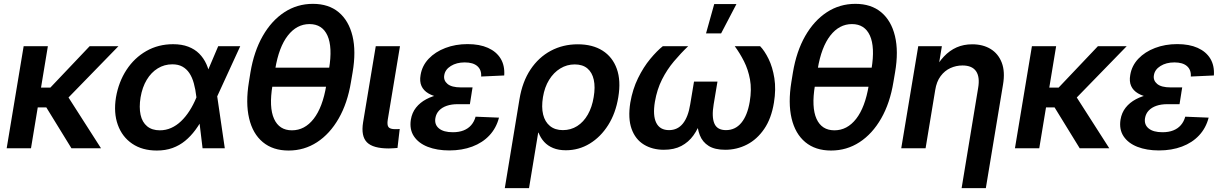

<svg xmlns="http://www.w3.org/2000/svg" viewBox="-20 -759 6257 983"><path d="M225.1 -522.5 138.7 0H14.2L101.1 -522.5ZM586.4 -522.5 281.2 -209H142.6L154.3 -310.5H237.8L439 -522.5ZM345.7 0 213.9 -214.4 313 -287.6 497.1 0Z M782.7 11.7Q708.5 11.7 657 -23.2Q605.5 -58.1 583.3 -119.6Q561 -181.2 573.7 -260.3Q587.4 -339.8 627.7 -401.4Q668 -462.9 729.2 -497.8Q790.5 -532.7 866.2 -532.7Q910.6 -532.7 943.8 -520Q977.1 -507.3 1000 -484.4Q1022.9 -461.4 1036.9 -430.2Q1050.8 -398.9 1056.6 -361.3H1087.4L1091.3 -271L1130.9 0H1017.1L985.4 -262.7Q981 -301.3 972.4 -332.3Q963.9 -363.3 949.5 -384.8Q935.1 -406.2 913.8 -418Q892.6 -429.7 862.3 -429.7Q821.3 -429.7 787.6 -408.9Q753.9 -388.2 731.2 -350.3Q708.5 -312.5 699.7 -260.7Q691.4 -209.5 699.7 -171.4Q708 -133.3 733.2 -112.5Q758.3 -91.8 798.3 -91.8Q829.1 -91.8 856.4 -104Q883.8 -116.2 907.2 -138.7Q930.7 -161.1 950.4 -191.9Q970.2 -222.7 985.4 -259.8L1097.2 -522.5H1210L1089.4 -259.8L1053.7 -164.1H1023.4Q1003.9 -125.5 980.2 -93.5Q956.5 -61.5 927.7 -37.8Q898.9 -14.2 863 -1.2Q827.1 11.7 782.7 11.7Z M1457.5 11.7Q1377.4 11.7 1325.7 -31.2Q1273.9 -74.2 1255.4 -153.1Q1236.8 -231.9 1254.4 -339.4L1262.2 -388.2Q1280.3 -496.1 1325.2 -574.7Q1370.1 -653.3 1435.8 -696.3Q1501.5 -739.3 1582 -739.3Q1662.6 -739.3 1714.1 -696.3Q1765.6 -653.3 1784.7 -574.7Q1803.7 -496.1 1785.2 -388.2L1776.9 -339.4Q1759.3 -231.4 1714.1 -152.6Q1668.9 -73.7 1603.3 -31Q1537.6 11.7 1457.5 11.7ZM1474.6 -91.8Q1540 -91.8 1585.9 -150.6Q1631.8 -209.5 1650.4 -321.3L1664.6 -406.2Q1683.1 -518.1 1656.5 -576.9Q1629.9 -635.7 1564.5 -635.7Q1499.5 -635.7 1453.6 -576.9Q1407.7 -518.1 1389.2 -406.2L1375 -321.3Q1356.4 -209.5 1383.1 -150.6Q1409.7 -91.8 1474.6 -91.8ZM1348.6 -314.9 1364.3 -412.6H1691.4L1675.3 -314.9Z M1970.7 1Q1889.6 1 1858.6 -30.5Q1827.6 -62 1838.9 -132.3L1903.8 -522.5H2027.8L1965.3 -146.5Q1960.9 -119.1 1969 -108.4Q1977.1 -97.7 2003.4 -97.7Q2009.3 -97.7 2015.6 -97.9Q2022 -98.1 2026.4 -98.6L2015.1 -1.5Q2005.4 -1 1994.1 0Q1982.9 1 1970.7 1Z M2280.3 11.2Q2217.3 11.2 2169.9 -7.3Q2122.6 -25.9 2099.1 -61.3Q2075.7 -96.7 2083.5 -146.5Q2089.4 -182.1 2109.9 -208Q2130.4 -233.9 2162.4 -251Q2194.3 -268.1 2236.1 -276.1Q2277.8 -284.2 2326.7 -284.2H2395L2385.7 -225.6H2322.3Q2291.5 -225.6 2267.3 -217.3Q2243.2 -209 2228 -193.1Q2212.9 -177.2 2209 -154.3Q2203.6 -121.1 2227.3 -101.6Q2251 -82 2298.3 -82Q2330.1 -82 2353.5 -91.3Q2377 -100.6 2392.3 -118.2Q2407.7 -135.7 2415 -161.6L2534.7 -156.7Q2521 -103.5 2485.8 -65.9Q2450.7 -28.3 2397.9 -8.5Q2345.2 11.2 2280.3 11.2ZM2327.1 -252.4Q2275.9 -252.4 2237.1 -259.3Q2198.2 -266.1 2173.3 -280.8Q2148.4 -295.4 2137.9 -318.8Q2127.4 -342.3 2133.3 -375Q2141.1 -422.9 2174.8 -458.3Q2208.5 -493.7 2260.3 -513.4Q2312 -533.2 2374 -533.2Q2435.5 -533.2 2478.5 -513.9Q2521.5 -494.6 2543.2 -459Q2564.9 -423.3 2561.5 -372.6L2443.4 -367.2Q2445.8 -400.9 2424.1 -420.2Q2402.3 -439.5 2359.4 -439.5Q2317.4 -439.5 2288.1 -421.1Q2258.8 -402.8 2254.4 -373.5Q2250 -347.2 2271.2 -329.3Q2292.5 -311.5 2339.8 -311.5H2399.4L2389.6 -252.4Z M2564.5 204.1 2639.6 -251Q2654.3 -340.3 2696 -403.1Q2737.8 -465.8 2800 -499Q2862.3 -532.2 2938 -532.2Q3013.7 -532.2 3064.9 -499.8Q3116.2 -467.3 3137.9 -406.7Q3159.7 -346.2 3145.5 -261.2Q3132.3 -179.7 3093.8 -118.7Q3055.2 -57.6 2999.3 -23.7Q2943.4 10.3 2877 10.3Q2839.8 10.3 2812.3 -1Q2784.7 -12.2 2766.1 -32.5Q2747.6 -52.7 2737.3 -79.6H2735.4L2688.5 204.1ZM2861.8 -92.8Q2902.3 -92.8 2935.1 -113.5Q2967.8 -134.3 2989.5 -172.4Q3011.2 -210.4 3019.5 -261.7Q3028.3 -313 3020 -350.6Q3011.7 -388.2 2987.3 -408.7Q2962.9 -429.2 2922.4 -429.2Q2882.3 -429.2 2848.4 -408.4Q2814.5 -387.7 2791.3 -350.1Q2768.1 -312.5 2759.8 -261.7Q2751.5 -210.4 2760.7 -172.6Q2770 -134.8 2795.9 -113.8Q2821.8 -92.8 2861.8 -92.8Z M3378.9 7.8Q3320.3 7.8 3276.6 -18.8Q3232.9 -45.4 3213.6 -99.1Q3194.3 -152.8 3207 -233.4Q3218.8 -302.2 3246.6 -358.9Q3274.4 -415.5 3309.1 -457.3Q3343.8 -499 3373.5 -522.5H3503.4Q3465.8 -486.8 3430.4 -444.8Q3395 -402.8 3369.4 -352.1Q3343.8 -301.3 3333 -238.3Q3321.3 -168 3339.8 -130.4Q3358.4 -92.8 3405.3 -92.8Q3449.2 -92.8 3476.3 -126.5Q3503.4 -160.2 3513.7 -224.6L3533.2 -341.3H3653.3L3633.8 -224.6Q3623 -160.2 3637.5 -126.5Q3651.9 -92.8 3696.8 -92.8Q3744.6 -92.8 3775.6 -130.4Q3806.6 -168 3818.4 -237.8Q3829.1 -301.3 3819.8 -352.1Q3810.5 -402.8 3789.3 -444.8Q3768.1 -486.8 3741.7 -522.5H3871.6Q3894.5 -499 3915 -457.3Q3935.5 -415.5 3944.6 -358.6Q3953.6 -301.8 3942.4 -233.4Q3929.2 -152.3 3892.6 -98.9Q3856 -45.4 3804.2 -18.8Q3752.4 7.8 3692.9 7.8Q3639.6 7.8 3608.2 -12Q3576.7 -31.7 3563 -66.7Q3549.3 -101.6 3548.8 -145.5H3569.8Q3555.2 -100.6 3530.3 -65.9Q3505.4 -31.2 3468.3 -11.7Q3431.2 7.8 3378.9 7.8ZM3594.7 -587.9 3636.7 -738.3H3750.5L3671.9 -587.9Z M4234.9 11.7Q4154.8 11.7 4103 -31.2Q4051.3 -74.2 4032.7 -153.1Q4014.2 -231.9 4031.7 -339.4L4039.6 -388.2Q4057.6 -496.1 4102.5 -574.7Q4147.5 -653.3 4213.1 -696.3Q4278.8 -739.3 4359.4 -739.3Q4439.9 -739.3 4491.5 -696.3Q4543 -653.3 4562 -574.7Q4581.1 -496.1 4562.5 -388.2L4554.2 -339.4Q4536.6 -231.4 4491.5 -152.6Q4446.3 -73.7 4380.6 -31Q4314.9 11.7 4234.9 11.7ZM4252 -91.8Q4317.4 -91.8 4363.3 -150.6Q4409.2 -209.5 4427.7 -321.3L4441.9 -406.2Q4460.4 -518.1 4433.8 -576.9Q4407.2 -635.7 4341.8 -635.7Q4276.9 -635.7 4231 -576.9Q4185.1 -518.1 4166.5 -406.2L4152.3 -321.3Q4133.8 -209.5 4160.4 -150.6Q4187 -91.8 4252 -91.8ZM4126 -314.9 4141.6 -412.6H4468.8L4452.6 -314.9Z M4768.1 -297.9 4718.8 0H4594.2L4681.2 -522.5H4802.2L4780.3 -390.1L4759.3 -392.1Q4783.2 -438.5 4812.5 -469.5Q4841.8 -500.5 4877.7 -516.4Q4913.6 -532.2 4957.5 -532.2Q5012.7 -532.2 5052 -508.1Q5091.3 -483.9 5108.9 -438Q5126.5 -392.1 5115.2 -325.7L5027.3 204.1H4903.3L4987.8 -308.1Q4997.6 -364.7 4977.3 -394.3Q4957 -423.8 4907.7 -423.8Q4875 -423.8 4845.7 -410.4Q4816.4 -397 4795.7 -369.1Q4774.9 -341.3 4768.1 -297.9Z M5387.2 -522.5 5300.8 0H5176.3L5263.2 -522.5ZM5748.5 -522.5 5443.4 -209H5304.7L5316.4 -310.5H5399.9L5601.1 -522.5ZM5507.8 0 5376 -214.4 5475.1 -287.6 5659.2 0Z M5913.6 11.2Q5850.6 11.2 5803.2 -7.3Q5755.9 -25.9 5732.4 -61.3Q5709 -96.7 5716.8 -146.5Q5722.7 -182.1 5743.2 -208Q5763.7 -233.9 5795.7 -251Q5827.6 -268.1 5869.4 -276.1Q5911.1 -284.2 5960 -284.2H6028.3L6019 -225.6H5955.6Q5924.8 -225.6 5900.6 -217.3Q5876.5 -209 5861.3 -193.1Q5846.2 -177.2 5842.3 -154.3Q5836.9 -121.1 5860.6 -101.6Q5884.3 -82 5931.6 -82Q5963.4 -82 5986.8 -91.3Q6010.3 -100.6 6025.6 -118.2Q6041 -135.7 6048.3 -161.6L6168 -156.7Q6154.3 -103.5 6119.1 -65.9Q6084 -28.3 6031.2 -8.5Q5978.5 11.2 5913.6 11.2ZM5960.4 -252.4Q5909.2 -252.4 5870.4 -259.3Q5831.5 -266.1 5806.6 -280.8Q5781.7 -295.4 5771.2 -318.8Q5760.7 -342.3 5766.6 -375Q5774.4 -422.9 5808.1 -458.3Q5841.8 -493.7 5893.6 -513.4Q5945.3 -533.2 6007.3 -533.2Q6068.8 -533.2 6111.8 -513.9Q6154.8 -494.6 6176.5 -459Q6198.2 -423.3 6194.8 -372.6L6076.7 -367.2Q6079.1 -400.9 6057.4 -420.2Q6035.6 -439.5 5992.7 -439.5Q5950.7 -439.5 5921.4 -421.1Q5892.1 -402.8 5887.7 -373.5Q5883.3 -347.2 5904.5 -329.3Q5925.8 -311.5 5973.1 -311.5H6032.7L6022.9 -252.4Z"/></svg>

Font: Inter 28pt SemiBold
Style: Italic
Weight: 600
Italic angle: -9.3988°
Designer: Rasmus Andersson
Foundry: rsms
Version: Version 4.001;git-66647c0bb